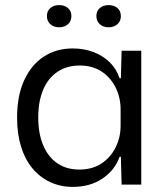

<svg xmlns="http://www.w3.org/2000/svg" viewBox="-20 -724 650 753"><path d="M265 9Q217 9 176.5 -10Q136 -29 107 -64Q78 -99 62.5 -149Q47 -199 47 -263Q47 -348 74.5 -408.5Q102 -469 151 -501.5Q200 -534 265 -534Q310 -534 347.5 -519.5Q385 -505 411 -479Q437 -453 449 -417H454L457 -525H534V0H457L454 -109H449Q430 -56 381.5 -23.5Q333 9 265 9ZM291 -59Q343 -59 379 -83.5Q415 -108 434 -147Q453 -186 453 -231V-295Q453 -341 433.5 -380.5Q414 -420 378.5 -443.5Q343 -467 292 -467Q242 -467 205.5 -442.5Q169 -418 149.5 -372.5Q130 -327 130 -263Q130 -200 149.5 -154Q169 -108 205 -83.5Q241 -59 291 -59ZM406 -617Q385 -617 371.5 -629Q358 -641 358 -661Q358 -681 371.5 -692.5Q385 -704 406 -704Q427 -704 440.5 -692.5Q454 -681 454 -661Q454 -641 440.5 -629Q427 -617 406 -617ZM212 -617Q191 -617 177.5 -629Q164 -641 164 -661Q164 -681 177.5 -692.5Q191 -704 212 -704Q233 -704 246.5 -692.5Q260 -681 260 -661Q260 -641 246.5 -629Q233 -617 212 -617Z"/></svg>

Font: Mona Sans ExtraLight
Style: Regular
Weight: 400
Version: Version 2.000